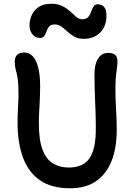

<svg xmlns="http://www.w3.org/2000/svg" viewBox="-20 -995 713 1028"><path d="M355 13Q255 13 193 -30.5Q131 -74 102.5 -153Q74 -232 74 -339Q74 -380 76.5 -420Q79 -460 79 -488Q79 -531 76.5 -558Q74 -585 69.5 -601.5Q65 -618 62 -632Q59 -646 59 -664Q59 -690 72.5 -702Q86 -714 110 -714Q133 -714 152 -697Q171 -680 183 -639.5Q195 -599 195 -528Q195 -501 193.5 -467.5Q192 -434 190 -400Q188 -366 188 -336Q188 -245 208 -193Q228 -141 264.5 -119.5Q301 -98 348 -98Q424 -98 458.5 -146.5Q493 -195 493 -305Q493 -364 491 -409.5Q489 -455 487.5 -499Q486 -543 486 -599Q486 -651 505 -681.5Q524 -712 561 -712Q583 -712 596 -701.5Q609 -691 609 -666Q609 -648 606 -630Q603 -612 600.5 -585.5Q598 -559 598 -515Q598 -462 601.5 -409Q605 -356 605 -298Q605 -206 578.5 -136Q552 -66 496.5 -26.5Q441 13 355 13ZM193 -792Q169 -792 153.5 -811.5Q138 -831 138 -859Q138 -886 149.5 -913Q161 -940 187 -957.5Q213 -975 256 -975Q290 -975 314 -962.5Q338 -950 356 -933.5Q374 -917 388.5 -904.5Q403 -892 419 -892Q438 -892 448 -900Q458 -908 463 -920Q468 -932 472.5 -944Q477 -956 484 -964Q491 -972 504 -972Q524 -972 537 -958Q550 -944 550 -911Q550 -856 517 -821.5Q484 -787 428 -787Q399 -787 378.5 -798.5Q358 -810 341.5 -825.5Q325 -841 309 -852.5Q293 -864 274 -864Q252 -864 243 -853Q234 -842 229.5 -828Q225 -814 218 -803Q211 -792 193 -792Z"/></svg>

Font: Shantell Sans Medium
Style: Regular
Weight: 500
Designer: Stephen Nixon, Anya Danilova, Shantell Martin
Foundry: Arrow Type
Version: Version 1.011;[c5ecc13dd]